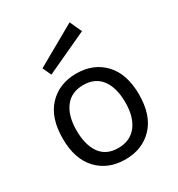

<svg xmlns="http://www.w3.org/2000/svg" viewBox="-176 -845 899 971"><g transform="rotate(-30 273.5 -360.0)"><path d="M274 -490Q174 -490 112.5 -425Q51 -360 51 -239Q51 -119 112.5 -54Q174 11 274 11Q374 11 435.5 -54Q497 -119 497 -239Q497 -360 435.5 -425Q374 -490 274 -490ZM132 -239.5Q132 -325 169 -373.5Q206 -422 275.5 -422Q345 -422 381 -373.5Q417 -325 417 -239.5Q417 -154 379 -105.5Q341 -57 271.5 -57Q202 -57 167 -105.5Q132 -154 132 -239.5ZM407 -661 163 -548 140 -598 375 -731Z"/></g></svg>

Font: Karla
Style: Regular
Weight: 400
Designer: Jonathan Pinhorn
Version: Version 1.000